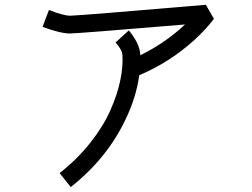

<svg xmlns="http://www.w3.org/2000/svg" viewBox="-20 -717 1040 791"><path d="M742.2 -616.2Q298.8 -579.1 268.6 -579.1Q228.5 -579.1 155.3 -606.4L181.6 -675.8Q242.2 -652.3 268.6 -652.3Q300.8 -652.3 828.1 -697.3L861.3 -639.6Q833 -600.6 780.3 -551.8Q678.7 -460 553.7 -407.2Q541 -314.5 496.1 -222.7Q419.9 -63.5 271.5 53.7L225.6 -3.9Q297.9 -60.5 351.6 -128.4Q405.3 -196.3 434.1 -261.2Q462.9 -326.2 475.1 -383.8Q487.3 -441.4 484.4 -490.2Q483.4 -511.7 456.1 -542L510.7 -591.8Q521.5 -579.1 532.2 -562.5Q555.7 -526.4 557.6 -495.1Q557.6 -493.2 557.6 -489.3Q660.2 -539.1 742.2 -616.2Z"/></svg>

Font: irohakakuC Regular
Style: Regular
Weight: 400
Designer: [Source Han Sans]
Ryoko NISHIZUKA Ë•øÂ°öÊ∂ºÂ≠ê (kana & ideographs); Paul D. Hunt (Latin, Greek & Cyrillic); Wenlong ZHAN
Version: Version 1.001.20160904